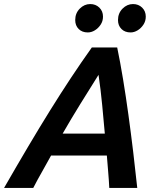

<svg xmlns="http://www.w3.org/2000/svg" viewBox="-60 -927 784 947"><path d="M-40 0Q22 -108 78 -202.5Q134 -297 186.5 -381.5Q239 -466 290 -543Q341 -620 393 -693H518Q533 -621 547 -536Q561 -451 573.5 -360Q586 -269 597 -177.5Q608 -86 617 0H479Q477 -41 473.5 -80.5Q470 -120 467 -160H192Q171 -121 148 -81Q125 -41 104 0ZM249 -268H457Q451 -335 444 -409Q437 -483 426 -558Q380 -485 335.5 -413Q291 -341 249 -268ZM584 -767Q556 -767 539 -784Q522 -801 522 -828Q522 -862 544.5 -884.5Q567 -907 596 -907Q623 -907 641 -889.5Q659 -872 659 -845Q659 -823 647.5 -805.5Q636 -788 619 -777.5Q602 -767 584 -767ZM373 -767Q345 -767 328 -784Q311 -801 311 -828Q311 -862 333.5 -884.5Q356 -907 385 -907Q412 -907 430 -889.5Q448 -872 448 -845Q448 -823 436.5 -805.5Q425 -788 408 -777.5Q391 -767 373 -767Z"/></svg>

Font: Ubuntu Sans
Style: Bold Italic
Weight: 700
Italic angle: -13.5°
Designer: Dalton Maag Ltd
Foundry: Dalton Maag Ltd
Version: Version 1.006